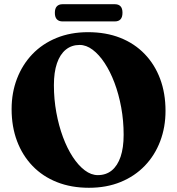

<svg xmlns="http://www.w3.org/2000/svg" viewBox="-20 -871 840 910"><path d="M397.5 -718.5Q482 -718.5 549.8 -691.8Q617.5 -665 665.5 -615.2Q713.5 -565.5 739 -497.2Q764.5 -429 764.5 -345.5Q764.5 -268 739.2 -201.5Q714 -135 666.5 -85.5Q619 -36 552 -8.5Q485 19 401.5 19Q317.5 19 250 -7.8Q182.5 -34.5 134.5 -84.2Q86.5 -134 60.8 -202.2Q35 -270.5 35 -354Q35 -431.5 60.5 -498Q86 -564.5 133.2 -614Q180.5 -663.5 247.5 -691Q314.5 -718.5 397.5 -718.5ZM566 -232Q566 -299 554.5 -361.8Q543 -424.5 522.8 -478.2Q502.5 -532 476 -572.2Q449.5 -612.5 419.2 -635.2Q389 -658 357.5 -658Q319.5 -658 292 -635.8Q264.5 -613.5 250 -571.2Q235.5 -529 235.5 -467.5Q235.5 -400.5 247 -337.8Q258.5 -275 278.5 -221.2Q298.5 -167.5 325 -127Q351.5 -86.5 381.8 -63.8Q412 -41 443.5 -41Q482.5 -41 509.8 -63.2Q537 -85.5 551.5 -128Q566 -170.5 566 -232ZM240 -810Q240 -831 249.5 -841Q259 -851 276 -851H524.5Q542 -851 551.2 -841.2Q560.5 -831.5 560.5 -810.5Q560.5 -789.5 551.2 -779.5Q542 -769.5 524.5 -769.5H276Q259 -769.5 249.5 -779.5Q240 -789.5 240 -810Z"/></svg>

Font: Fraunces
Style: Bold
Weight: 700
Version: Version 1.000;[b76b70a41]